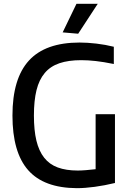

<svg xmlns="http://www.w3.org/2000/svg" viewBox="-20 -972 677 1002"><path d="M307 -803 379 -952H490L388 -796ZM381 10Q209 9 127 -84Q45 -177 45 -369Q45 -562 131 -656Q217 -750 395 -750Q436 -750 483 -744.5Q530 -739 574 -728V-638Q520 -649 479.5 -653.5Q439 -658 404 -658Q337 -658 290 -642Q243 -626 213.5 -591Q184 -556 170.5 -501.5Q157 -447 157 -369Q157 -292 170 -238Q183 -184 210.5 -149Q238 -114 281.5 -98Q325 -82 386 -82Q404 -82 428.5 -84Q453 -86 479 -89V-376H580V-17Q526 -4 474.5 3Q423 10 381 10Z"/></svg>

Font: Encode Sans Narrow
Style: Medium
Weight: 500
Designer: Pablo Impallari, Andres Torresi
Foundry: Pablo Impallari, Andres Torresi
Version: Version 1.000; ttfautohint (v1.00) -l 8 -r 50 -G 200 -x 14 -